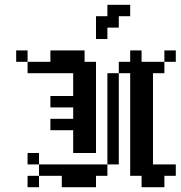

<svg xmlns="http://www.w3.org/2000/svg" viewBox="-20 -782 754 802"><path d="M47.6 -571.4H95.2V-523.8H47.6ZM95.2 -523.8H142.9V-476.2H95.2ZM142.9 -523.8H190.5V-476.2H142.9ZM190.5 -523.8H238.1V-476.2H190.5ZM238.1 -523.8H285.7V-476.2H238.1ZM285.7 -523.8H333.3V-476.2H285.7ZM333.3 -523.8H381V-476.2H333.3ZM285.7 -571.4H333.3V-523.8H285.7ZM238.1 -571.4H285.7V-523.8H238.1ZM190.5 -571.4H238.1V-523.8H190.5ZM285.7 -476.2H333.3V-428.6H285.7ZM285.7 -428.6H333.3V-381H285.7ZM285.7 -381H333.3V-333.3H285.7ZM285.7 -333.3H333.3V-285.7H285.7ZM285.7 -285.7H333.3V-238.1H285.7ZM285.7 -238.1H333.3V-190.5H285.7ZM333.3 -238.1H381V-190.5H333.3ZM333.3 -285.7H381V-238.1H333.3ZM333.3 -333.3H381V-285.7H333.3ZM333.3 -381H381V-333.3H333.3ZM333.3 -428.6H381V-381H333.3ZM333.3 -476.2H381V-428.6H333.3ZM238.1 -381H285.7V-333.3H238.1ZM190.5 -381H238.1V-333.3H190.5ZM238.1 -285.7H285.7V-238.1H238.1ZM190.5 -285.7H238.1V-238.1H190.5ZM285.7 -190.5H333.3V-142.9H285.7ZM333.3 -190.5H381V-142.9H333.3ZM333.3 -47.6H381V0H333.3ZM333.3 -95.2H381V-47.6H333.3ZM285.7 -95.2H333.3V-47.6H285.7ZM238.1 -95.2H285.7V-47.6H238.1ZM238.1 -47.6H285.7V0H238.1ZM285.7 -47.6H333.3V0H285.7ZM190.5 -95.2H238.1V-47.6H190.5ZM142.9 -95.2H190.5V-47.6H142.9ZM95.2 -142.9H142.9V-95.2H95.2ZM95.2 -47.6H142.9V0H95.2ZM381 -95.2H428.6V-47.6H381ZM428.6 -142.9H476.2V-95.2H428.6ZM428.6 -190.5H476.2V-142.9H428.6ZM428.6 -238.1H476.2V-190.5H428.6ZM428.6 -285.7H476.2V-238.1H428.6ZM428.6 -333.3H476.2V-285.7H428.6ZM428.6 -381H476.2V-333.3H428.6ZM428.6 -428.6H476.2V-381H428.6ZM428.6 -476.2H476.2V-428.6H428.6ZM476.2 -523.8H523.8V-476.2H476.2ZM523.8 -523.8H571.4V-476.2H523.8ZM571.4 -523.8H619V-476.2H571.4ZM619 -523.8H666.7V-476.2H619ZM523.8 -571.4H571.4V-523.8H523.8ZM523.8 -476.2H571.4V-428.6H523.8ZM571.4 -476.2H619V-428.6H571.4ZM571.4 -428.6H619V-381H571.4ZM571.4 -381H619V-333.3H571.4ZM523.8 -381H571.4V-333.3H523.8ZM523.8 -428.6H571.4V-381H523.8ZM523.8 -333.3H571.4V-285.7H523.8ZM523.8 -285.7H571.4V-238.1H523.8ZM523.8 -238.1H571.4V-190.5H523.8ZM571.4 -285.7H619V-238.1H571.4ZM571.4 -333.3H619V-285.7H571.4ZM571.4 -238.1H619V-190.5H571.4ZM571.4 -190.5H619V-142.9H571.4ZM523.8 -190.5H571.4V-142.9H523.8ZM523.8 -142.9H571.4V-95.2H523.8ZM571.4 -142.9H619V-95.2H571.4ZM523.8 -95.2H571.4V-47.6H523.8ZM571.4 -95.2H619V-47.6H571.4ZM619 -95.2H666.7V-47.6H619ZM666.7 -95.2H714.3V-47.6H666.7ZM619 -47.6H666.7V0H619ZM571.4 -47.6H619V0H571.4ZM666.7 -571.4H714.3V-523.8H666.7ZM476.2 -714.3V-666.7H428.6V-714.3ZM428.6 -666.7V-619H381V-666.7ZM428.6 -714.3V-666.7H381V-714.3ZM476.2 -761.9V-714.3H428.6V-761.9ZM523.8 -761.9V-714.3H476.2V-761.9Z"/></svg>

Font: Jacquard 12
Style: Regular
Weight: 400
Designer: Sarah Cadigan-Fried
Version: Version 1.000; ttfautohint (v1.8.4.7-5d5b)